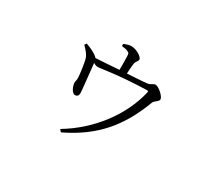

<svg xmlns="http://www.w3.org/2000/svg" viewBox="-118 -799 1236 1100"><g transform="rotate(30 500.0 -249.0)"><path d="M427 -537C443 -536 459 -533 468 -528C480 -523 481 -519 482 -502C483 -482 483 -438 483 -412C433 -408 371 -404 329 -402C325 -408 318 -413 307 -420C289 -432 267 -441 245 -449L236 -436C256 -415 276 -396 284 -366C290 -342 299 -279 300 -255C301 -242 296 -227 296 -219C297 -198 313 -158 335 -159C349 -160 356 -168 356 -186C356 -201 340 -343 337 -374C348 -367 356 -364 366 -364C394 -364 477 -384 675 -390C687 -390 688 -389 685 -377C646 -209 522 -46 358 51L371 66C562 -25 667 -153 738 -343C744 -358 771 -367 771 -383C771 -400 728 -442 704 -442C692 -442 679 -427 664 -425C634 -421 579 -418 530 -415C531 -436 533 -462 535 -478C537 -502 552 -505 552 -520C552 -537 508 -564 475 -564C459 -564 444 -558 427 -552Z"/></g></svg>

Font: Noto Serif CJK JP Light
Style: Regular
Weight: 300
Designer: Ryoko NISHIZUKA 西塚涼子 (kana & ideographs); Frank Grießhammer (Latin, Greek & Cyrillic); Wenlong ZHANG 张文龙 (bopomofo); San
Foundry: Adobe Systems Incorporated
Version: Version 1.001;PS 1.001;hotconv 16.6.54;makeotf.lib2.5.65590